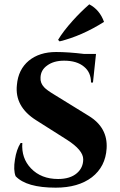

<svg xmlns="http://www.w3.org/2000/svg" viewBox="-20 -853 554 886"><path d="M248 -669Q271 -708 316 -758Q352 -798 392 -833Q440 -808 460 -752Q357 -687 255 -662ZM390 -318Q478 -264 472 -168Q467 -84 404 -35Q341 13 237 13Q102 13 52 -40Q41 -68 49 -117Q56 -163 75 -193H83Q78 -123 123 -76Q170 -27 248 -27Q304 -27 335 -54Q364 -79 364 -118Q364 -160 289 -208L147 -298Q47 -361 58 -461Q64 -532 113 -573Q162 -613 239 -613Q295 -613 369 -604H423L409 -472H400Q400 -519 368 -545Q335 -573 276 -573Q228 -573 198 -551Q168 -530 167 -495Q165 -470 184 -450Q196 -437 231 -416Z"/></svg>

Font: Cinzel Bold(RUS BY LYAJKA)
Style: Regular
Weight: 700
Designer: Natanael Gama
Version: Version 1.001;PS 001.001;hotconv 1.0.56;makeotf.lib2.0.21325